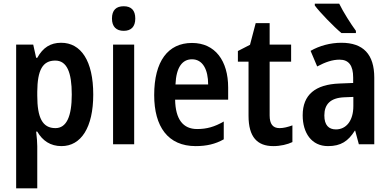

<svg xmlns="http://www.w3.org/2000/svg" viewBox="-20 -786 2125 1046"><path d="M313 -553C255 -553 214 -527 183 -471H177L161 -543H68V240H183V11C183 -8 181 -36 177 -69H183C212 -19 255 10 315 10C422 10 488 -92 488 -271C488 -455 421 -553 313 -553ZM281 -456C344 -456 371 -393 371 -271C371 -151 342 -88 282 -88C211 -88 183 -145 183 -265V-287C184 -404 212 -456 281 -456Z M654 -752C613 -752 590 -731 590 -685C590 -640 614 -618 654 -618C694 -618 717 -640 717 -685C717 -730 695 -752 654 -752ZM711 -543H596V0H711Z M1026 -552C895 -552 820 -452 820 -268C820 -96 895 10 1046 10C1105 10 1153 -1 1199 -27V-124C1149 -95 1106 -83 1054 -83C977 -83 936 -136 934 -243H1223V-309C1223 -455 1152 -552 1026 -552ZM1026 -463C1085 -463 1114 -406 1114 -326H936C940 -421 974 -463 1026 -463Z M1503 -88C1466 -88 1449 -111 1449 -157V-450H1566V-543H1449V-660H1373L1342 -542L1276 -508V-450H1334V-155C1334 -39 1382 10 1469 10C1508 10 1546 1 1573 -12V-103C1548 -94 1525 -88 1503 -88Z M1828 -766H1695V-756C1723 -718 1800 -639 1840 -606H1919V-618C1893 -653 1849 -722 1828 -766ZM1840 -553C1780 -553 1721 -537 1672 -509L1708 -424C1753 -448 1791 -461 1830 -461C1880 -461 1904 -429 1904 -364V-334L1829 -331C1698 -326 1629 -270 1629 -158C1629 -62 1677 10 1767 10C1837 10 1877 -17 1913 -74H1915L1935 0H2019V-363C2019 -490 1959 -553 1840 -553ZM1856 -256 1905 -258V-208C1905 -128 1866 -81 1810 -81C1771 -81 1747 -104 1747 -157C1747 -217 1779 -253 1856 -256Z"/></svg>

Font: Noto Sans Gurmukhi UI Condensed SemiBold
Style: Regular
Weight: 600
Width: 3
Designer: Jelle Bosma - Monotype Design Team
Foundry: Monotype Imaging Inc.
Version: Version 2.004